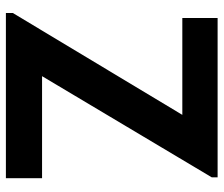

<svg xmlns="http://www.w3.org/2000/svg" viewBox="-72 -668 740 635"><g transform="rotate(90 297.5 -350.0)"><path d="M22.5 -22.9 359.4 -583.5H39.1V-700.2H565.9V-680.7L231.4 -119.6H568.8V0H22.5Z"/></g></svg>

Font: Selawik Semibold
Style: Regular
Weight: 600
Designer: Aaron Bell
Foundry: Microsoft Corporation
Version: Version 1.01